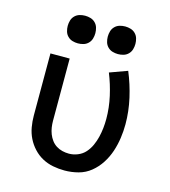

<svg xmlns="http://www.w3.org/2000/svg" viewBox="-111 -828 822 926"><g transform="rotate(15 300.0 -365.5)"><path d="M296 8Q267 8 238.5 2.5Q210 -3 185 -16.5Q160 -30 140 -51.5Q120 -73 107.5 -98.5Q95 -124 90 -152.5Q85 -181 85 -210V-520H181V-210Q181 -193 183.5 -176.5Q186 -160 192 -144.5Q198 -129 208 -115.5Q218 -102 232 -93Q246 -84 262.5 -80Q279 -76 296 -76Q318 -76 340 -85Q362 -94 377 -111Q392 -128 401.5 -149Q411 -170 416.5 -192.5Q422 -215 424.5 -238Q427 -261 427 -284Q427 -340 414.5 -396Q402 -452 381 -504L469 -536Q494 -476 508.5 -412Q523 -348 523 -283Q523 -249 518 -214Q513 -179 502 -146Q491 -113 472 -83.5Q453 -54 426 -32Q399 -10 365 -1Q331 8 296 8ZM400 -601Q386 -601 372.5 -605Q359 -609 349 -619Q339 -629 335 -642.5Q331 -656 331 -670Q331 -684 335 -697.5Q339 -711 349 -721Q359 -731 372.5 -735Q386 -739 400 -739Q414 -739 427.5 -735Q441 -731 451 -721Q461 -711 465 -697.5Q469 -684 469 -670Q469 -656 465 -642.5Q461 -629 451 -619Q441 -609 427.5 -605Q414 -601 400 -601ZM200 -601Q186 -601 172.5 -605Q159 -609 149 -619Q139 -629 135 -642.5Q131 -656 131 -670Q131 -684 135 -697.5Q139 -711 149 -721Q159 -731 172.5 -735Q186 -739 200 -739Q214 -739 227.5 -735Q241 -731 251 -721Q261 -711 265 -697.5Q269 -684 269 -670Q269 -656 265 -642.5Q261 -629 251 -619Q241 -609 227.5 -605Q214 -601 200 -601Z"/></g></svg>

Font: Iosevka Custom Medium Extended
Style: Regular
Weight: 500
Width: 7
Monospace: yes
Designer: Belleve Invis
Foundry: Belleve Invis
Version: Version 11.2.4; ttfautohint (v1.8.4)